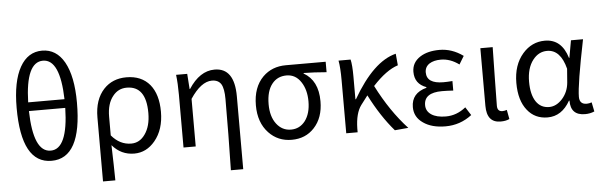

<svg xmlns="http://www.w3.org/2000/svg" viewBox="-57 -1019 4472 1427"><g transform="rotate(-5 2178.5 -305.0)"><path d="M156 -370Q163 -63 292 -63Q420 -63 427 -370ZM427 -435Q419 -734 292 -734Q164 -734 156 -435ZM457 -705Q517 -598 517 -401Q517 13 292 13Q67 13 67 -401Q67 -599 127 -705Q186 -809 292 -809Q398 -809 457 -705Z M659 -278Q659 -412 730 -488Q795 -557 899 -557Q1011 -557 1073 -483Q1133 -410 1133 -280Q1133 -147 1064 -64Q1000 13 909 13Q811 13 745 -64Q750 97 751 199H659ZM996 -120Q1039 -180 1039 -279Q1039 -480 895 -480Q831 -480 791 -429Q746 -374 746 -276V-137Q808 -63 893 -63Q956 -63 996 -120Z M1613 199Q1619 -67 1619 -332Q1619 -409 1599 -443Q1578 -477 1530 -477Q1449 -477 1368 -355V0H1277V-394Q1277 -478 1269 -543H1352L1360 -429H1363Q1446 -557 1557 -557Q1705 -557 1705 -344V199Z M1913 -59Q1840 -136 1840 -265Q1840 -400 1916 -476Q1984 -543 2088 -543H2385V-465Q2291 -473 2214 -474V-470Q2321 -409 2321 -254Q2321 -131 2252 -57Q2187 13 2084 13Q1981 13 1913 -59ZM2191 -116Q2232 -171 2232 -261Q2232 -347 2194 -405Q2154 -467 2086 -467Q2018 -467 1978 -417Q1935 -364 1935 -265Q1935 -173 1977 -118Q2019 -63 2085 -63Q2150 -63 2191 -116Z M2853 9Q2755 -104 2672 -267Q2644 -232 2621 -200Q2578 -142 2576 -28V0H2491V-394Q2491 -490 2481 -543H2571Q2581 -502 2581 -416V-246H2585Q2740 -515 2909 -557L2917 -470Q2829 -442 2728 -332Q2827 -137 2954 0Z M3066 -31Q3001 -75 3001 -150Q3001 -255 3114 -285V-290Q3028 -321 3028 -411Q3028 -481 3090 -521Q3146 -557 3235 -557Q3328 -557 3411 -497L3374 -436Q3309 -484 3238 -484Q3186 -484 3153 -463Q3119 -440 3119 -399Q3119 -315 3244 -315Q3272 -315 3311 -318V-247Q3265 -250 3227 -250Q3093 -250 3093 -157Q3093 -112 3132 -86Q3171 -60 3240 -60Q3321 -60 3389 -115L3428 -54Q3341 13 3231 13Q3129 13 3066 -31Z M3539 -113V-543H3631L3627 -319Q3624 -182 3624 -106Q3624 -63 3662 -63Q3677 -63 3695 -69L3708 0Q3682 13 3642 13Q3539 13 3539 -113Z M3842 -58Q3783 -131 3783 -262Q3783 -396 3855 -479Q3923 -557 4021 -557Q4146 -557 4189 -414H4192L4215 -543H4305Q4237 -208 4237 -119Q4237 -63 4291 -63Q4309 -63 4328 -70L4342 -1Q4310 13 4272 13Q4164 13 4165 -97H4161Q4099 13 3993 13Q3898 13 3842 -58ZM4110 -113Q4154 -163 4160 -232L4168 -335Q4131 -480 4031 -480Q3968 -480 3925 -425Q3878 -365 3878 -263Q3878 -168 3913 -115Q3948 -63 4011 -63Q4065 -63 4110 -113Z"/></g></svg>

Font: 思源黑体R
Style: Regular
Weight: 400
Designer: Ryoko NISHIZUKA  (kana & ideographs); Paul D. Hunt (Latin, Greek & Cyrillic); Wenlong ZHANG  (bopomofo); Sandoll Communi
Foundry: Adobe Systems Incorporated
Version: Version 1.00 June 24, 2014, initial release